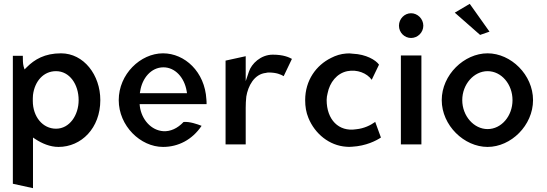

<svg xmlns="http://www.w3.org/2000/svg" viewBox="-20 -763 2850 1001"><path d="M503 -241C503 -372 417 -485 298 -485C213 -485 160 -453 120 -413L108 -401L103 -417C99 -431 99 -455 99 -472H47V195L152 218V-46L164 -38C199 -15 241 3 285 3C404 3 503 -95 503 -241ZM151 -237C151 -247 151 -257 152 -268C161 -340 207 -392 272 -392C343 -392 390 -323 390 -241C390 -163 343 -92 272 -92C203 -92 151 -154 151 -237Z M709 -209 708 -220H1057C1057 -229 1057 -236 1056 -245C1048 -389 943 -485 830 -485C712 -485 599 -376 599 -241C599 -107 712 3 830 3C909 3 982 -34 1031 -107C1008 -116 968 -130 937 -127C905 -93 868 -77 832 -79C768 -83 718 -140 709 -209ZM953 -289 955 -277H709L711 -288C721 -354 767 -412 832 -412C893 -412 941 -359 953 -289Z M1502 -456C1487 -464 1459 -478 1402 -478C1339 -478 1291 -430 1278 -390L1261 -340V-470L1156 -447V-10H1261V-201C1261 -220 1262 -240 1264 -258V-259C1273 -314 1305 -377 1367 -383C1370 -384 1375 -385 1380 -385C1421 -385 1444 -375 1459 -366Z M1683 -242C1683 -254 1685 -265 1688 -277C1699 -333 1736 -381 1791 -392C1842 -402 1893 -382 1918 -347L1956 -426C1939 -450 1889 -480 1819 -483C1808 -485 1796 -485 1785 -484C1757 -482 1731 -474 1706 -461C1629 -423 1571 -345 1571 -241C1571 -207 1576 -177 1588 -148C1622 -65 1697 -4 1785 2C1795 3 1805 3 1815 2C1889 -2 1942 -30 1966 -46L1936 -128L1934 -126C1913 -111 1879 -93 1836 -89C1746 -75 1683 -139 1683 -242Z M2060 -629C2060 -593 2089 -565 2123 -565C2158 -565 2187 -594 2187 -629C2187 -665 2157 -694 2123 -694C2089 -694 2060 -665 2060 -629ZM2177 -10V-474H2070V-10Z M2532 -598 2429 -743 2351 -697 2483 -581ZM2390 -241C2390 -324 2451 -392 2522 -392C2594 -392 2652 -324 2652 -241C2652 -158 2594 -90 2522 -90C2451 -90 2390 -158 2390 -241ZM2283 -241C2283 -109 2400 3 2522 3C2644 3 2759 -109 2759 -241C2759 -373 2644 -485 2522 -485C2400 -485 2283 -373 2283 -241Z"/></svg>

Font: Bluebird
Style: LiNrw
Weight: 300
Designer: Jasper
Foundry: Cannot Into Space Fonts
Version: Version 0.98